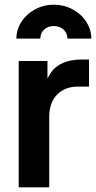

<svg xmlns="http://www.w3.org/2000/svg" viewBox="-20 -806 414 826"><path d="M60.5 -543.5H184.2V-423.2L174.2 -440.8Q191.8 -499.2 231 -524.5Q270.2 -549.8 330.5 -549.8H363V-433.5H316Q259.2 -433.5 225.5 -398.9Q191.8 -364.2 191.8 -303V0H60.5ZM211.7 -785.8Q255 -785.8 292.4 -765.8Q329.8 -745.8 351.2 -712.1Q372.8 -678.5 372.8 -640H270Q270 -663.5 253.2 -678.8Q236.5 -694 211.5 -694Q186.5 -694 170 -678.8Q153.5 -663.5 153.5 -640H50.5Q50.5 -678.6 72.3 -712.3Q94.2 -746.1 131.3 -765.9Q168.5 -785.8 211.7 -785.8Z"/></svg>

Font: Trafiko Sans Variable
Style: Regular
Weight: 400
Designer: Gumpita Rahayu / Trafiko
Foundry: Tokotype / Trafiko
Version: Version 0.001;FEAKit 1.0